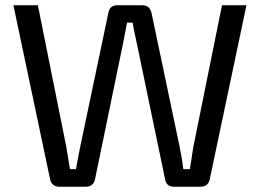

<svg xmlns="http://www.w3.org/2000/svg" viewBox="-20 -710 988 730"><path d="M917 -690 777 -26Q770 0 742 0H642Q613 0 608 -27L500 -546Q494 -572 484 -624H463L448 -546L341 -27Q334 0 306 0H205Q192 0 182.5 -7.5Q173 -15 171 -26L31 -690H124L232 -152Q234 -143 246 -67H269Q277 -114 285 -152L392 -661Q397 -690 426 -690H522Q549 -690 556 -661L663 -152Q673 -103 677 -67H702Q711 -127 715 -151L824 -690Z"/></svg>

Font: Exo 2
Style: Regular
Weight: 400
Designer: Natanael Gama
Version: Version 1.001;PS 001.001;hotconv 1.0.70;makeotf.lib2.5.58329